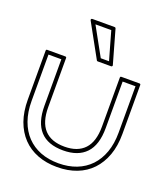

<svg xmlns="http://www.w3.org/2000/svg" viewBox="-114 -656 642 746"><g transform="rotate(20 207.5 -283.0)"><path d="M402.8 -196.8Q402.8 -147.5 388.9 -109.1Q375 -70.8 349.6 -43.9Q324.2 -17.1 288.1 -3.2Q252 10.7 207.5 10.7Q162.6 10.7 126.5 -3.2Q90.3 -17.1 64.7 -43.9Q39.1 -70.8 25.4 -109.1Q11.7 -147.5 11.7 -196.8V-399.4Q11.7 -404.3 16.6 -404.3H91.3Q96.2 -404.3 96.2 -399.4V-196.8Q96.2 -134.8 124.3 -104.2Q152.3 -73.7 207.5 -73.7Q261.7 -73.7 290 -104Q318.4 -134.3 318.4 -196.8V-399.4Q318.4 -404.3 323.2 -404.3H397.9Q402.8 -404.3 402.8 -399.4ZM387.2 -388.7H334V-196.8Q334 -126.5 301.5 -92.3Q269 -58.1 207.5 -58.1Q80.6 -58.1 80.6 -196.8V-388.7H27.3V-196.8Q27.3 -151.4 40 -115.7Q52.7 -80.1 76.2 -55.4Q99.6 -30.8 132.8 -17.8Q166 -4.9 207.5 -4.9Q248.5 -4.9 281.7 -17.8Q314.9 -30.8 338.4 -55.4Q361.8 -80.1 374.5 -115.7Q387.2 -151.4 387.2 -196.8ZM135.7 -569.8Q134.3 -572.3 135.7 -574.7Q137.2 -577.1 140.1 -577.1H232.4Q236.3 -577.1 237.3 -573.7L276.4 -435.5Q277.3 -433.1 275.6 -431.2Q273.9 -429.2 271.5 -429.2H216.3Q212.9 -429.2 211.9 -431.6ZM223.1 -444.8H257.3Q249 -474.6 240.7 -502.9Q232.4 -531.2 224.1 -561.5H158.7Z"/></g></svg>

Font: Fibel Sued Kontur LRS
Style: Regular
Weight: 400
Designer: Peter Wiegel
Foundry: Peter Wiegel
Version: Version 000.000